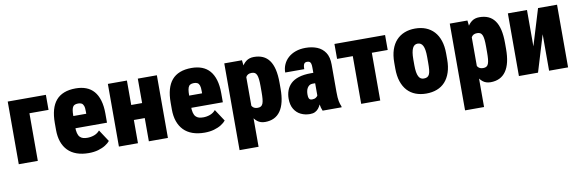

<svg xmlns="http://www.w3.org/2000/svg" viewBox="-52 -964 4812 1594"><g transform="rotate(-10 2354.5 -167.5)"><path d="M361.3 -528.3V-401.4H200.2V0H39.6V-528.3Z M628.9 9.8Q572.3 9.8 528.1 -5.9Q483.9 -21.5 454.1 -52Q424.3 -82.5 408.9 -126.5Q393.6 -170.4 393.6 -227.1V-284.7Q393.6 -348.1 407 -395.5Q420.4 -442.9 447.3 -474.4Q474.1 -505.9 515.6 -522Q557.1 -538.1 613.3 -538.1Q662.6 -538.1 700.9 -523.4Q739.3 -508.8 765.9 -478.3Q792.5 -447.8 806.6 -400.6Q820.8 -353.5 820.8 -289.1V-212.4H453.6V-315.4H664.1V-333.5Q664.6 -365.7 658.4 -382.3Q652.3 -398.9 640.6 -405Q628.9 -411.1 611.8 -411.1Q591.8 -411.1 580.1 -404.3Q568.4 -397.5 563 -382.8Q557.6 -368.2 555.9 -343.8Q554.2 -319.3 554.2 -284.7V-227.1Q554.2 -192.9 559.8 -171.4Q565.4 -149.9 576.4 -138.2Q587.4 -126.5 603.3 -121.8Q619.1 -117.2 639.6 -117.2Q668.9 -117.2 696.8 -127.2Q724.6 -137.2 744.1 -160.2L809.6 -60.5Q796.4 -43.5 770.5 -27.1Q744.6 -10.7 709 -0.5Q673.3 9.8 628.9 9.8Z M1194.3 -322.3V-195.8H985.8V-322.3ZM1044.4 -528.3V0H883.8V-528.3ZM1296.9 -528.3V0H1136.2V-528.3Z M1605.5 9.8Q1548.8 9.8 1504.6 -5.9Q1460.4 -21.5 1430.7 -52Q1400.9 -82.5 1385.5 -126.5Q1370.1 -170.4 1370.1 -227.1V-284.7Q1370.1 -348.1 1383.5 -395.5Q1397 -442.9 1423.8 -474.4Q1450.7 -505.9 1492.2 -522Q1533.7 -538.1 1589.8 -538.1Q1639.2 -538.1 1677.5 -523.4Q1715.8 -508.8 1742.4 -478.3Q1769 -447.8 1783.2 -400.6Q1797.4 -353.5 1797.4 -289.1V-212.4H1430.2V-315.4H1640.6V-333.5Q1641.1 -365.7 1635 -382.3Q1628.9 -398.9 1617.2 -405Q1605.5 -411.1 1588.4 -411.1Q1568.4 -411.1 1556.6 -404.3Q1544.9 -397.5 1539.6 -382.8Q1534.2 -368.2 1532.5 -343.8Q1530.8 -319.3 1530.8 -284.7V-227.1Q1530.8 -192.9 1536.4 -171.4Q1542 -149.9 1553 -138.2Q1564 -126.5 1579.8 -121.8Q1595.7 -117.2 1616.2 -117.2Q1645.5 -117.2 1673.3 -127.2Q1701.2 -137.2 1720.7 -160.2L1786.1 -60.5Q1772.9 -43.5 1747.1 -27.1Q1721.2 -10.7 1685.5 -0.5Q1649.9 9.8 1605.5 9.8Z M2025.4 -426.8V203.1H1865.2V-528.3H2014.2ZM2289.1 -290V-240.7Q2289.1 -178.2 2278.1 -131.3Q2267.1 -84.5 2245.1 -53Q2223.1 -21.5 2190.7 -5.9Q2158.2 9.8 2115.7 9.8Q2077.1 9.8 2051 -10.5Q2024.9 -30.8 2008.1 -66.4Q1991.2 -102.1 1981 -148.2Q1970.7 -194.3 1963.9 -245.1V-278.8Q1970.7 -333.5 1980.5 -380.9Q1990.2 -428.2 2007.3 -463.4Q2024.4 -498.5 2050.8 -518.3Q2077.1 -538.1 2115.7 -538.1Q2158.7 -538.1 2190.9 -523.7Q2223.1 -509.3 2245.1 -479Q2267.1 -448.7 2278.1 -401.9Q2289.1 -355 2289.1 -290ZM2128.9 -240.7V-290Q2128.9 -325.2 2126.2 -348.6Q2123.5 -372.1 2117.2 -386Q2110.8 -399.9 2100.6 -405.5Q2090.3 -411.1 2074.2 -411.1Q2056.2 -411.1 2043.7 -404.1Q2031.2 -397 2024.2 -382.1Q2017.1 -367.2 2014.6 -345Q2012.2 -322.8 2013.7 -292.5V-231Q2011.2 -196.8 2015.6 -171.1Q2020 -145.5 2034.4 -131.1Q2048.8 -116.7 2075.2 -116.7Q2091.8 -116.7 2102.3 -123Q2112.8 -129.4 2118.7 -144Q2124.5 -158.7 2126.7 -182.6Q2128.9 -206.5 2128.9 -240.7Z M2579.6 -132.8V-365.2Q2579.6 -387.7 2576.2 -399.7Q2572.8 -411.6 2565.2 -416.7Q2557.6 -421.9 2543 -421.9Q2531.2 -421.9 2523.9 -416Q2516.6 -410.2 2513.7 -397.9Q2510.7 -385.7 2510.7 -365.7H2350.1Q2350.1 -402.3 2364.3 -433.8Q2378.4 -465.3 2404.8 -488.8Q2431.2 -512.2 2468 -525.1Q2504.9 -538.1 2550.8 -538.1Q2605 -538.1 2647.9 -520.8Q2690.9 -503.4 2716.1 -465.3Q2741.2 -427.2 2741.2 -364.3V-133.3Q2741.2 -81.5 2746.6 -54.9Q2752 -28.3 2761.2 -8.3V0H2601.1Q2589.8 -24.4 2584.7 -59.8Q2579.6 -95.2 2579.6 -132.8ZM2597.7 -322.8 2598.6 -234.9H2557.1Q2542 -234.9 2531.2 -227.8Q2520.5 -220.7 2513.4 -209Q2506.3 -197.3 2503.4 -182.9Q2500.5 -168.5 2500.5 -153.3Q2500.5 -131.8 2505.1 -122.1Q2509.8 -112.3 2516.8 -109.6Q2523.9 -106.9 2532.7 -106.9Q2551.3 -106.9 2563.7 -115Q2576.2 -123 2581.5 -134.3Q2586.9 -145.5 2584.5 -153.3L2601.1 -88.9Q2592.8 -70.8 2585 -53.5Q2577.1 -36.1 2565.4 -21.7Q2553.7 -7.3 2536.6 1.2Q2519.5 9.8 2493.7 9.8Q2452.6 9.8 2417.7 -6.8Q2382.8 -23.4 2361.6 -58.1Q2340.3 -92.8 2340.3 -146Q2340.3 -182.6 2351.8 -214.6Q2363.3 -246.6 2388.2 -271Q2413.1 -295.4 2455.3 -309.1Q2497.6 -322.8 2558.6 -322.8Z M3086.9 -528.3V0H2926.3V-528.3ZM3220.7 -528.3V-402.3H2793.9V-528.3Z M3255.9 -239.3V-288.6Q3255.9 -351.1 3271.5 -397.7Q3287.1 -444.3 3315.9 -475.3Q3344.7 -506.3 3384.8 -522.2Q3424.8 -538.1 3474.1 -538.1Q3524.4 -538.1 3564.5 -522.2Q3604.5 -506.3 3633.3 -475.3Q3662.1 -444.3 3677.7 -397.7Q3693.4 -351.1 3693.4 -288.6V-239.3Q3693.4 -177.2 3677.7 -130.4Q3662.1 -83.5 3633.5 -52.2Q3605 -21 3564.7 -5.6Q3524.4 9.8 3475.1 9.8Q3425.8 9.8 3385.3 -5.6Q3344.7 -21 3315.9 -52.2Q3287.1 -83.5 3271.5 -130.4Q3255.9 -177.2 3255.9 -239.3ZM3416.5 -288.6V-239.3Q3416.5 -205.6 3420.4 -181.9Q3424.3 -158.2 3431.9 -143.8Q3439.5 -129.4 3450.2 -123Q3460.9 -116.7 3475.1 -116.7Q3493.2 -116.7 3504.6 -123Q3516.1 -129.4 3522.5 -143.8Q3528.8 -158.2 3531 -181.9Q3533.2 -205.6 3533.2 -239.3V-288.6Q3533.2 -321.8 3529.5 -345Q3525.9 -368.2 3518.3 -383.1Q3510.7 -397.9 3499.5 -404.5Q3488.3 -411.1 3474.1 -411.1Q3460.4 -411.1 3449.7 -404.5Q3439 -397.9 3431.6 -383.1Q3424.3 -368.2 3420.4 -345Q3416.5 -321.8 3416.5 -288.6Z M3926.3 -426.8V203.1H3766.1V-528.3H3915ZM4189.9 -290V-240.7Q4189.9 -178.2 4179 -131.3Q4168 -84.5 4146 -53Q4124 -21.5 4091.6 -5.9Q4059.1 9.8 4016.6 9.8Q3978 9.8 3951.9 -10.5Q3925.8 -30.8 3908.9 -66.4Q3892.1 -102.1 3881.8 -148.2Q3871.6 -194.3 3864.7 -245.1V-278.8Q3871.6 -333.5 3881.3 -380.9Q3891.1 -428.2 3908.2 -463.4Q3925.3 -498.5 3951.7 -518.3Q3978 -538.1 4016.6 -538.1Q4059.6 -538.1 4091.8 -523.7Q4124 -509.3 4146 -479Q4168 -448.7 4179 -401.9Q4189.9 -355 4189.9 -290ZM4029.8 -240.7V-290Q4029.8 -325.2 4027.1 -348.6Q4024.4 -372.1 4018.1 -386Q4011.7 -399.9 4001.5 -405.5Q3991.2 -411.1 3975.1 -411.1Q3957 -411.1 3944.6 -404.1Q3932.1 -397 3925 -382.1Q3918 -367.2 3915.5 -345Q3913.1 -322.8 3914.6 -292.5V-231Q3912.1 -196.8 3916.5 -171.1Q3920.9 -145.5 3935.3 -131.1Q3949.7 -116.7 3976.1 -116.7Q3992.7 -116.7 4003.2 -123Q4013.7 -129.4 4019.5 -144Q4025.4 -158.7 4027.6 -182.6Q4029.8 -206.5 4029.8 -240.7Z M4417 -221.7 4510.3 -528.3H4670.4V0H4510.3V-307.6L4417 0H4255.9V-528.3H4417Z"/></g></svg>

Font: Roboto Condensed Black
Style: Regular
Weight: 900
Designer: Christian Robertson
Foundry: Google
Version: Version 3.008; 2023